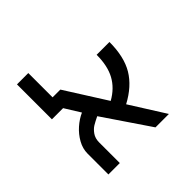

<svg xmlns="http://www.w3.org/2000/svg" viewBox="-156 -760 911 911"><g transform="rotate(-45 300.0 -304.5)"><path d="M526 -441H440Q440 -366.5 413.5 -318Q387 -269.5 332.5 -239L201.5 -446H149.5V-609H73.5V-374.5H148.5L197 -296.5Q167.5 -283.5 140.2 -259.5Q113 -235.5 95.5 -204.2Q78 -173 78 -139.5V0H154.5V-138.5Q154.5 -165.5 167.5 -184Q180.5 -202.5 195.8 -211.8Q211 -221 236 -233L394 0H484L373 -176Q452 -218 489 -280Q526 -342 526 -441Z"/></g></svg>

Font: JuliaMono Light
Style: Regular
Weight: 300
Monospace: yes
Designer: cormullion
Foundry: corm
Version: Version 0.054; ttfautohint (v1.8.4)